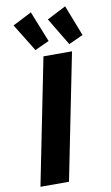

<svg xmlns="http://www.w3.org/2000/svg" viewBox="-105 -1028 626 1080"><g transform="rotate(-10 208.5 -488.0)"><path d="M179.2 -719.7H342.3L198.2 0H35.2ZM43.9 -919.9 152.3 -975.6 222.7 -799.8 141.1 -762.2ZM239.7 -919.9 348.1 -975.6 416.5 -799.8 334.5 -762.2Z"/></g></svg>

Font: Reddit Sans Vanilla ExtraBold
Style: Italic
Weight: 800
Italic angle: -11.25°
Designer: Stephen Hutchings
Version: Version 1.013